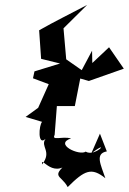

<svg xmlns="http://www.w3.org/2000/svg" viewBox="-20 -693 523 780"><path d="M386 -150 351 -70C433 -132 368 -53 328 -77C304 -59 197 -107 269 -131C229 -140 189 -120 202 -145L211 -262H284L306 -374L341 -364L483 -414L423 -501L355 -437L354 -487L312 -408L249 -452L238 -578L334 -673C270 -639 202 -606 139 -570L147 -454L224 -435L120 -403L114 -375L178 -351L135 -255L84 -218L151 -198C138 -185 132 -98 165 -129C142 -97 193 -79 151 -25C145 -68 199 52 277 -50C175 31 227 13 255 67C324 -2 352 -14 408 31C389 -25 365 -69 414 -78Z"/></svg>

Font: Charger Distortion
Style: 2It
Weight: 400
Designer: Jasper
Foundry: Cannot Into Space Fonts
Version: Version 0.98